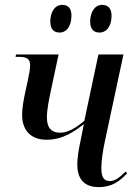

<svg xmlns="http://www.w3.org/2000/svg" viewBox="-20 -760 560 790"><path d="M390 -626C416 -626 439 -649 439 -695C439 -727 423 -740 400 -740C369 -740 351 -708 351 -672C351 -639 366 -626 390 -626ZM226 -626C251 -626 274 -649 274 -696C274 -727 259 -740 236 -740C204 -740 187 -708 187 -672C187 -639 202 -626 226 -626ZM387 10C440 10 474 -15 503 -47L497 -54C467 -25 451 -15 432 -15C406 -15 397 -33 397 -68C397 -98 403 -139 412 -181L488 -536H385L327 -263C292 -233 259 -214 228 -214C188 -214 173 -238 173 -277C173 -309 181 -349 191 -395L221 -536H46L44 -526H59C90 -526 104 -518 104 -491C104 -476 100 -455 93 -422L85 -386C76 -345 71 -313 71 -287C71 -229 102 -185 172 -185C241 -185 289 -222 325 -249L311 -179C303 -142 298 -108 298 -83C298 -30 321 10 387 10Z"/></svg>

Font: Noto Serif Display Condensed Medium
Style: Italic
Weight: 500
Width: 3
Italic angle: -12°
Designer: Monotype Design Team
Foundry: Monotype Imaging Inc.
Version: Version 2.009